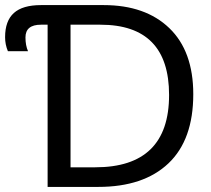

<svg xmlns="http://www.w3.org/2000/svg" viewBox="-20 -734 830 754"><path d="M167 0V-637H141Q80 -637 80 -587Q80 -556 90 -533H11Q0 -559 0 -588Q0 -652 34.5 -683Q69 -714 141 -714H387Q551 -714 645 -623.5Q739 -533 739 -364Q739 -185 641.5 -92.5Q544 0 366 0ZM257 -77H354Q644 -77 644 -361Q644 -637 374 -637H257Z"/></svg>

Font: Advent Sans Logo
Style: Regular
Weight: 400
Designer: Types & Symbols
Foundry: Types & Symbols
Version: Version 1.002